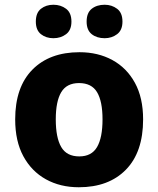

<svg xmlns="http://www.w3.org/2000/svg" viewBox="-20 -779 667 809"><path d="M583 -276Q583 -138 510.5 -64Q438 10 312 10Q234 10 173.5 -23.5Q113 -57 78.5 -120.5Q44 -184 44 -276Q44 -412 116.5 -485.5Q189 -559 315 -559Q393 -559 453.5 -526Q514 -493 548.5 -430Q583 -367 583 -276ZM215 -276Q215 -199 238 -159.5Q261 -120 314 -120Q366 -120 389 -159.5Q412 -199 412 -276Q412 -352 389 -390.5Q366 -429 313 -429Q261 -429 238 -390.5Q215 -352 215 -276ZM131 -688Q131 -725 152.5 -742Q174 -759 205 -759Q236 -759 258.5 -742Q281 -725 281 -688Q281 -652 258.5 -635Q236 -618 205 -618Q174 -618 152.5 -635Q131 -652 131 -688ZM345 -688Q345 -725 366.5 -742Q388 -759 421 -759Q451 -759 473.5 -742Q496 -725 496 -688Q496 -652 473.5 -635Q451 -618 421 -618Q388 -618 366.5 -635Q345 -652 345 -688Z"/></svg>

Font: Noto Sans Sinhala UI ExtraBold
Style: Regular
Weight: 800
Designer: Jelle Bosma - Monotype Design Team
Foundry: Monotype Imaging Inc.
Version: Version 2.006; ttfautohint (v1.8.4.7-5d5b)